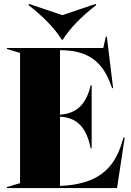

<svg xmlns="http://www.w3.org/2000/svg" viewBox="-20 -956 664 976"><path d="M15 0H575L614 -257H608L599 -228C557 -91 468 -18 285 -11V-363C371 -358 419 -310 441 -202H446V-523H441C419 -427 371 -379 285 -373V-701C424 -701 497 -646 540 -534L550 -508H555L523 -770H518L505 -712H15V-707L82 -687V-25L15 -5ZM125 -930C196 -875 258 -813 294 -754H299C336 -813 397 -875 469 -930L466 -936L297 -879L128 -936Z"/></svg>

Font: Nyght Serif Dark
Style: Regular
Weight: 800
Designer: Maksym Kobuzan
Version: Version 0.410;Glyphs 3.1.2 (3151)